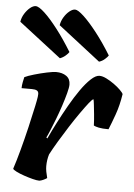

<svg xmlns="http://www.w3.org/2000/svg" viewBox="-55 -833 612 875"><g transform="rotate(5 251.0 -395.5)"><path d="M158 0Q147 0 127.5 -5Q108 -10 87.5 -17Q67 -24 52 -31.5Q37 -39 35 -44Q47 -80 61 -132Q75 -184 88 -239Q101 -294 110 -337Q113 -352 115 -362Q117 -372 118 -380Q119 -388 119 -393Q119 -404 111.5 -408.5Q104 -413 88 -413H41Q41 -426 44 -441Q47 -456 49 -464Q63 -471 92 -479.5Q121 -488 149.5 -494Q178 -500 192 -500Q220 -500 238.5 -487Q257 -474 257 -448Q257 -435 250 -408.5Q243 -382 232.5 -350Q222 -318 210 -287Q198 -256 188 -232Q178 -208 173 -199L178 -195Q194 -230 215 -270.5Q236 -311 259 -351.5Q282 -392 305.5 -425.5Q329 -459 351 -479.5Q373 -500 390 -500Q404 -500 422 -491Q440 -482 457.5 -469.5Q475 -457 487.5 -444.5Q500 -432 502 -426Q494 -374 479 -332Q464 -290 452 -261Q423 -261 407 -264.5Q391 -268 384 -272Q383 -299 380.5 -323Q378 -347 376 -365.5Q374 -384 372 -391Q367 -391 352 -372Q337 -353 315.5 -322.5Q294 -292 271 -256Q248 -220 227 -185Q206 -150 192 -123Q188 -110 186 -96.5Q184 -83 184 -69Q184 -57 186.5 -43.5Q189 -30 193 -15Q186 -10 176 -5.5Q166 -1 158 0ZM382 -564 189 -714Q192 -733 202.5 -750.5Q213 -768 227 -779.5Q241 -791 253 -791Q266 -791 293 -766Q320 -741 354.5 -697Q389 -653 424 -596Q420 -589 408 -578.5Q396 -568 382 -564ZM203 -564 9 -714Q12 -734 23 -751.5Q34 -769 47.5 -780Q61 -791 73 -791Q87 -791 114 -766Q141 -741 175 -697Q209 -653 244 -596Q240 -589 228.5 -579Q217 -569 203 -564Z"/></g></svg>

Font: Texturina 12pt Black
Style: Italic
Weight: 900
Italic angle: -11°
Designer: Guillermo Torres Carreño
Foundry: Omnibus-Type
Version: Version 1.002